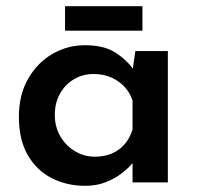

<svg xmlns="http://www.w3.org/2000/svg" viewBox="-20 -589 639 620"><path d="M255 11Q195 11 146.5 -14Q98 -39 69.5 -88.5Q41 -138 41 -212Q41 -283 71 -335Q101 -387 149.5 -415Q198 -443 254 -443Q316 -443 353 -419Q390 -395 412 -363L406 -347L417 -424H522V0H408V-102L418 -76Q415 -70 403 -56.5Q391 -43 370.5 -27.5Q350 -12 321 -0.5Q292 11 255 11ZM286 -83Q332 -83 363.5 -106Q395 -129 408 -171V-264Q396 -302 362 -326Q328 -350 282 -350Q248 -350 219.5 -333.5Q191 -317 174 -287Q157 -257 157 -218Q157 -179 175 -148.5Q193 -118 222.5 -100.5Q252 -83 286 -83ZM190 -569H440V-490H190Z"/></svg>

Font: Reem Kufi Fun Medium
Style: Regular
Weight: 500
Designer: Khaled Hosny
Version: Version 1.005